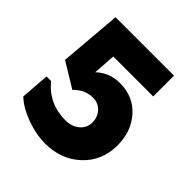

<svg xmlns="http://www.w3.org/2000/svg" viewBox="-203 -892 1045 1045"><g transform="rotate(45 320.0 -369.0)"><path d="M362.5 -511.2Q465 -511.2 528.8 -440Q592.5 -368.8 592.5 -261.2Q592.5 -143.8 511.2 -66.9Q430 10 306.2 10Q235 10 159.4 -18.1Q83.8 -46.2 41.2 -87.5L53.8 -253.8H88.8Q167.5 -157.5 295 -157.5Q343.8 -157.5 375.6 -184.4Q407.5 -211.2 407.5 -253.8Q407.5 -295 381.2 -323.1Q355 -351.2 315 -351.2Q251.2 -351.2 205 -301.2L61.2 -388.8L91.2 -747.5H541.2V-587.5H233.8L225 -457.5Q281.2 -511.2 362.5 -511.2Z"/></g></svg>

Font: Now Alt Black
Style: Regular
Weight: 900
Designer: Alfredo Marco Pradil
Foundry: Alfredo Marco Pradil
Version: Version 1.002;PS 001.002;hotconv 1.0.88;makeotf.lib2.5.64775